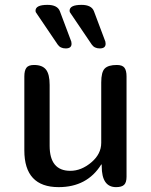

<svg xmlns="http://www.w3.org/2000/svg" viewBox="-20 -769 620 789"><path d="M129 -716Q126 -719 126 -725Q126 -749 175 -749Q216 -749 226 -723L273 -598Q274 -594 274 -589Q274 -570 250 -570Q228 -570 217 -586ZM269 -716Q266 -719 266 -725Q266 -749 315 -749Q356 -749 366 -723L413 -598Q414 -594 414 -589Q414 -570 390 -570Q368 -570 357 -586ZM184 -170Q184 -67 269 -67Q314 -67 355 -101.5Q396 -136 396 -182V-430Q396 -473 410.5 -487.5Q425 -502 460 -502Q483 -502 491.5 -490.5Q500 -479 500 -455V-43Q500 -19 490 -9.5Q480 0 457 0Q398 0 398 -86V-93H396Q338 0 221 0Q80 0 80 -151V-455Q80 -479 88.5 -490.5Q97 -502 120 -502Q154 -502 169 -483Q184 -464 184 -420Z"/></svg>

Font: Marmelad
Style: Regular
Weight: 400
Designer: Manvel Shmavonyan
Foundry: Cyreal
Version: Version 1.001;PS 001.001;hotconv 1.0.88;makeotf.lib2.5.64775